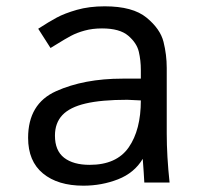

<svg xmlns="http://www.w3.org/2000/svg" viewBox="-20 -578 640 608"><path d="M69 -141.5Q69 -249.5 157.5 -289.2Q246 -329 368 -329H426V-356Q426 -387 419.5 -414.5Q413 -442 386 -465Q359 -488 303 -488Q273 -488 248.2 -481.2Q223.5 -474.5 204.8 -464.5Q186 -454.5 160.5 -438.5L140 -426L101 -487Q135 -509 159.5 -522.2Q184 -535.5 223.2 -546.8Q262.5 -558 311.5 -558Q400.5 -558 444 -522.2Q487.5 -486.5 497.8 -445.5Q508 -404.5 508 -363V-155Q508 -84 517 0H437Q436 -11.5 435 -33.5L432 -75Q405.5 -30.5 353.8 -10.2Q302 10 244 10Q163 10 116 -28.8Q69 -67.5 69 -141.5ZM426 -260Q393 -262 383 -262Q301 -262 251 -250.2Q201 -238.5 177.5 -213.5Q154 -188.5 154 -148.5Q154 -101 183 -78.5Q212 -56 264 -56Q349 -56 387.5 -111.2Q426 -166.5 426 -260Z"/></svg>

Font: JuliaMono Latin
Style: Regular
Weight: 400
Monospace: yes
Designer: cormullion
Foundry: corm
Version: Version 0.049; ttfautohint (v1.8.4)